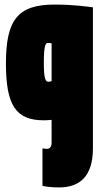

<svg xmlns="http://www.w3.org/2000/svg" viewBox="-20 -659 446 841"><path d="M387 -9V-627C369 -629 305 -639 219 -639C57 -639 6 -571 6 -381C6 -197 50 -132 172 -132C181 -132 197 -133 206 -134V-34C206 -11 194 -7 185 -7C180 -7 171 -8 166 -9V155C178 158 204 162 238 162C328 162 387 115 387 -9ZM172 -383C172 -463 180 -471 191 -471C197 -471 202 -470 206 -469V-304C202 -302 198 -301 192 -301C180 -301 172 -311 172 -383Z"/></svg>

Font: Blinker Headline
Style: Regular
Weight: 900
Width: 4
Designer: Juergen Huber
Foundry: supertype
Version: Version 1.015;PS 1.15;hotconv 1.0.88;makeotf.lib2.5.647800